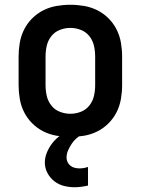

<svg xmlns="http://www.w3.org/2000/svg" viewBox="-20 -562 590 805"><path d="M275 12Q246 12 217 7Q188 2 162 -11Q136 -24 115 -45Q94 -66 81 -92Q68 -118 63 -147Q58 -176 58 -205V-325Q58 -354 63 -383Q68 -412 81 -438Q94 -464 115 -485Q136 -506 162 -519Q188 -532 217 -537Q246 -542 275 -542Q304 -542 333 -537Q362 -532 388 -519Q414 -506 435 -485Q456 -464 469 -438Q482 -412 487 -383Q492 -354 492 -325V-205Q492 -176 487 -147Q482 -118 469 -92Q456 -66 435 -45Q414 -24 388 -11Q362 2 333 7Q304 12 275 12ZM275 -85Q298 -85 319.5 -93.5Q341 -102 355 -120Q369 -138 374 -160Q379 -182 379 -205V-325Q379 -348 374 -370Q369 -392 355 -410Q341 -428 319.5 -436.5Q298 -445 275 -445Q252 -445 230.5 -436.5Q209 -428 195 -410Q181 -392 176 -370Q171 -348 171 -325V-205Q171 -182 176 -160Q181 -138 195 -120Q209 -102 230.5 -93.5Q252 -85 275 -85ZM293 223Q270 223 248 217.5Q226 212 208 198Q190 184 179 163.5Q168 143 168 120Q168 99 176 79Q184 59 196.5 42Q209 25 225.5 11.5Q242 -2 261 -12H327V0Q313 7 301 17.5Q289 28 280.5 41Q272 54 265.5 68.5Q259 83 259 99Q259 109 263.5 118Q268 127 275.5 133Q283 139 293 141.5Q303 144 313 144Q322 144 331 142.5Q340 141 349 138V216Q336 219 321.5 221Q307 223 293 223Z"/></svg>

Font: Lode
Style: Bold
Weight: 700
Monospace: yes
Designer: Belleve Invis
Foundry: Belleve Invis
Version: Version 29.2.0; ttfautohint (v1.8.3)